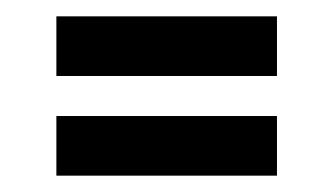

<svg xmlns="http://www.w3.org/2000/svg" viewBox="-20 -370 404 235"><path d="M319 -277H49V-350H319ZM319 -155H49V-228H319Z"/></svg>

Font: Shorif Bongobondhu UNICODE
Style: Bold
Weight: 700
Designer: Shorif Uddin Shishir, Shorif art & Design, e-mail : shorifart@gmail.com, facebook : Shorif2001
Foundry: Lipighor Font Foundry
Version: Designed By Shorif Uddin Shishir | Build By Niladri